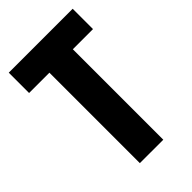

<svg xmlns="http://www.w3.org/2000/svg" viewBox="-216 -846 875 875"><g transform="rotate(-45 222.0 -408.0)"><path d="M298 -51V-634H428V-765H16V-634H147V-51Z"/></g></svg>

Font: Noto Sans Tamil UI ExtraCondensed ExtraBold
Style: Regular
Weight: 800
Width: 2
Designer: Jelle Bosma - Monotype Design Team
Foundry: Monotype Imaging Inc.
Version: Version 2.004